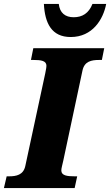

<svg xmlns="http://www.w3.org/2000/svg" viewBox="-44 -960 562 980"><path d="M317 -771C428 -771 483 -861 498 -940H428C409 -892 376 -872 332 -872C289 -872 261 -894 256 -940H180C185 -842 219 -771 317 -771ZM-24 0H337L350 -60H337C298 -60 269 -64 269 -90C269 -102 274 -116 279 -140L377 -600C387 -647 422 -654 463 -654H476L488 -714H126L114 -654H126C166 -654 193 -650 193 -624C193 -620 192 -609 187 -586L85 -112C75 -67 39 -60 2 -60H-10Z"/></svg>

Font: Noto Serif SemiCondensed Black
Style: Italic
Weight: 900
Width: 4
Italic angle: -12°
Designer: Monotype Design Team
Foundry: Monotype Imaging Inc.
Version: Version 2.014